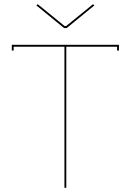

<svg xmlns="http://www.w3.org/2000/svg" viewBox="-20 -892 620 912"><path d="M159.2 -872.1 287.1 -768.1H293.9L421.9 -872.1L428.2 -866.2L296.9 -758.8H284.2L152.8 -866.2ZM36.1 -679.2H544.9V-651.9H536.1V-669.9H294.9V0H286.1V-669.9H44.9V-651.9H36.1Z"/></svg>

Font: Rawengulk
Style: Ultralight
Weight: 200
Version: Version 0.92